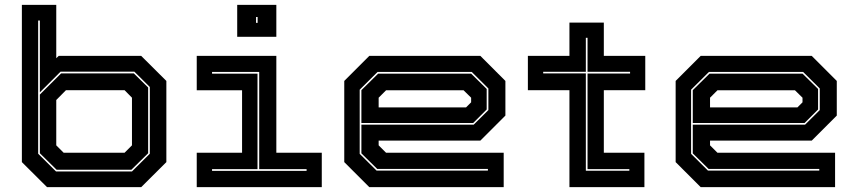

<svg xmlns="http://www.w3.org/2000/svg" viewBox="-20 -770 3526 790"><path d="M173.5 0 70 -103V-750H211.5V-530.5L221.5 -540H561L664.5 -437V-103L561 0ZM210.5 -64.5H523L596.5 -137.5V-412L533 -475H229L144 -390V-685.5H137V-137.5ZM213 -71.5 144 -139.5V-381L231.5 -468H530.5L589.5 -410V-139.5L520.5 -71.5ZM242 -141.5H492.5L523 -172V-368L492.5 -399H251.5L211.5 -358.5V-172Z M956 -618.5V-750H1117V-618.5ZM1033.5 -676H1040V-700H1033.5ZM789.5 0V-141.5H976V-398.5H789.5V-540H1117V-141.5H1304V0ZM852.5 -67H1241.5V-74H1046.5V-474H852.5V-467H1039.5V-74H852.5Z M1956.5 -540 2059.5 -437V-294.5L1956.5 -191.5H1538V-172L1568.5 -141.5H2052.5V0H1499.5L1396.5 -103V-437L1499.5 -540ZM1921 -474H1533.5L1460 -401V-137L1529.5 -68H1987.5V-75H1532L1467 -139V-257H1929L1989.5 -317V-406ZM1918.5 -467 1982.5 -404V-319.5L1927 -264H1467V-399L1536 -467ZM1887.5 -398.5H1568.5L1538 -368V-328H1897.5L1918.5 -349V-368Z M2323 0V-399H2152V-540H2323V-677H2464.5V-540H2635V-399H2464.5V-141.5H2631.5V0ZM2390.5 -67.5H2569.5V-74H2397.5V-467.5H2572.5V-474.5H2397.5V-614.5H2390.5V-474.5H2215V-468H2390.5Z M3320 -540 3423 -437V-294.5L3320 -191.5H2901.5V-172L2932 -141.5H3416V0H2863L2760 -103V-437L2863 -540ZM3284.5 -474H2897L2823.5 -401V-137L2893 -68H3351V-75H2895.5L2830.5 -139V-257H3292.5L3353 -317V-406ZM3282 -467 3346 -404V-319.5L3290.5 -264H2830.5V-399L2899.5 -467ZM3251 -398.5H2932L2901.5 -368V-328H3261L3282 -349V-368Z"/></svg>

Font: Tourney Expanded ExtraBold
Style: Regular
Weight: 800
Width: 7
Designer: Tyler Finck
Foundry: Etcetera Type Co
Version: Version 1.010; ttfautohint (v1.8.3)